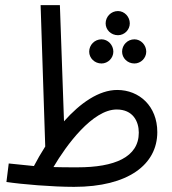

<svg xmlns="http://www.w3.org/2000/svg" viewBox="-20 -714 670 747"><path d="M268 13C479 13 592 -74 592 -200C592 -301 522 -364 436 -364C365 -364 292 -313 229 -242L213 -694H138L156 -144C140 -119 125 -93 112 -68C80 -71 50 -74 14 -78L5 -6C65 3 183 13 268 13ZM439 -577C464 -577 485 -598 485 -623C485 -649 464 -671 439 -671C412 -671 391 -649 391 -623C391 -598 412 -577 439 -577ZM375 -467C400 -467 421 -488 421 -513C421 -539 400 -561 375 -561C348 -561 327 -539 327 -513C327 -488 348 -467 375 -467ZM503 -467C528 -467 549 -488 549 -513C549 -539 528 -561 503 -561C476 -561 455 -539 455 -513C455 -488 476 -467 503 -467ZM434 -288C497 -288 520 -242 520 -198C520 -102 425 -63 282 -63C245 -63 214 -63 188 -64C238 -149 340 -288 434 -288Z"/></svg>

Font: Noto Sans Arabic ExtCond
Style: Regular
Weight: 400
Width: 2
Designer: Monotype Design Team, Nadine Chahine, Nizar Qandah and Khaled Hosny
Foundry: Monotype Imaging Inc.
Version: Version 2.012